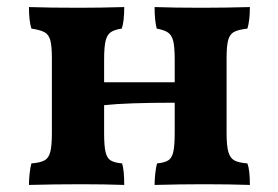

<svg xmlns="http://www.w3.org/2000/svg" viewBox="-20 -522 789 544"><path d="M681 -59Q688 -41 688 2Q630 0 558 0Q490 0 418 2Q418 -13 420 -31Q422 -49 425 -59Q446 -61 456.5 -67.5Q467 -74 471 -91.5Q475 -109 475 -145V-231Q339 -231 275 -224V-145Q275 -109 279 -91.5Q283 -74 293.5 -67.5Q304 -61 326 -59Q332 -40 332 2Q276 0 210 0Q136 0 62 2Q62 -13 64 -31Q66 -49 69 -59Q94 -61 106 -67.5Q118 -74 122.5 -91.5Q127 -109 127 -145V-357Q127 -392 122.5 -408Q118 -424 106.5 -430.5Q95 -437 69 -441Q62 -463 62 -502Q120 -500 204 -500Q264 -500 332 -502Q332 -461 325 -441Q304 -438 293.5 -430.5Q283 -423 279 -405.5Q275 -388 275 -353V-289H475V-353Q475 -388 471 -405Q467 -422 456.5 -429.5Q446 -437 424 -441Q418 -465 418 -502Q474 -500 551 -500Q616 -500 688 -502Q688 -464 681 -441Q655 -438 643 -431.5Q631 -425 626.5 -408.5Q622 -392 622 -357V-145Q622 -109 627 -91.5Q632 -74 644 -67.5Q656 -61 681 -59Z"/></svg>

Font: Vollkorn SC
Style: Bold
Weight: 700
Designer: Friedrich Althausen
Foundry: Friedrich Althausen
Version: Version 4.015